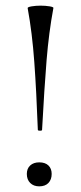

<svg xmlns="http://www.w3.org/2000/svg" viewBox="-20 -649 287 680"><path d="M124 -629Q141 -629 156 -626.5Q171 -624 169 -620Q153 -534 145 -436Q137 -338 129 -189Q129 -186 122 -186Q114 -186 114 -189Q109 -325 101.5 -429Q94 -533 78 -620Q77 -624 92 -626.5Q107 -629 124 -629ZM75 -33Q75 -52 87 -63Q99 -74 119 -74Q140 -74 151.5 -63Q163 -52 163 -33Q163 -13 151.5 -1Q140 11 119 11Q99 11 87 -1Q75 -13 75 -33Z"/></svg>

Font: Cormorant Upright
Style: Regular
Weight: 400
Designer: Christian Thalmann (Catharsis Fonts)
Foundry: Catharsis Fonts
Version: Version 3.302